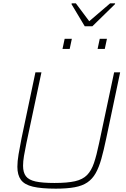

<svg xmlns="http://www.w3.org/2000/svg" viewBox="-20 -1121 757 1149"><path d="M314 8Q227 8 176.5 -4Q126 -16 105 -45Q84 -74 84 -123Q84 -155 91 -197Q98 -239 109 -294L192 -688H228L138 -264Q129 -221 123.5 -188Q118 -155 118 -129Q118 -89 135 -66.5Q152 -44 193 -35Q234 -26 306 -26Q383 -26 429 -36.5Q475 -47 501 -73.5Q527 -100 542.5 -146Q558 -192 573 -264L663 -688H699L616 -294Q601 -222 586.5 -170.5Q572 -119 552.5 -84.5Q533 -50 503 -29.5Q473 -9 427 -0.5Q381 8 314 8ZM564 -828 577 -889H620L607 -828ZM354 -828 367 -889H410L397 -828ZM487 -964 408 -1096 409 -1101H434L514 -994L639 -1101H669L668 -1096L533 -964Z"/></svg>

Font: Saira Thin
Style: Italic
Weight: 100
Italic angle: -12°
Designer: Hector Gatti with collaboration of the Omnibus-Type team
Foundry: Omnibus-Type
Version: Version 1.101